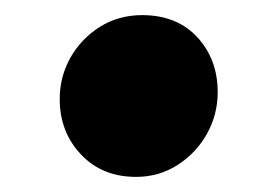

<svg xmlns="http://www.w3.org/2000/svg" viewBox="-20 -511 367 254"><path d="M160 -277Q115 -277 87 -306.8Q59 -336.5 59 -380Q59 -409.5 73.2 -434.8Q87.5 -460 112.2 -475.5Q137 -491 168 -491Q214 -491 241 -461.8Q268 -432.5 268 -389Q268 -359.5 253.8 -334Q239.5 -308.5 215 -292.8Q190.5 -277 160 -277Z"/></svg>

Font: Koeln Type Sans ExtraBold
Style: Regular
Weight: 800
Designer: Eben Sorkin
Foundry: Eben Sorkin
Version: Version 2.001